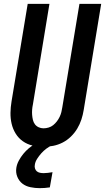

<svg xmlns="http://www.w3.org/2000/svg" viewBox="-20 -755 546 998"><path d="M206 8Q177 8 149 1.5Q121 -5 98.5 -21Q76 -37 61.5 -60.5Q47 -84 40.5 -111.5Q34 -139 34.5 -168.5Q35 -198 40 -228L124 -735H237L151 -212Q148 -198 147 -184.5Q146 -171 147 -158Q148 -145 151 -132Q154 -119 161.5 -109Q169 -99 181 -93.5Q193 -88 206 -88Q219 -88 232.5 -92Q246 -96 256.5 -104.5Q267 -113 275.5 -124Q284 -135 290 -147.5Q296 -160 299 -172.5Q302 -185 304 -198L393 -735H506L415 -183Q411 -158 403 -133.5Q395 -109 381.5 -86.5Q368 -64 348.5 -45Q329 -26 305.5 -14Q282 -2 256.5 3Q231 8 206 8ZM186 223Q162 223 138 218Q114 213 96.5 199.5Q79 186 70 164Q61 142 65 117Q68 98 78 79.5Q88 61 101 45Q114 29 130 15.5Q146 2 165 -8H252L251 0Q235 7 220.5 18Q206 29 194.5 42Q183 55 173 70.5Q163 86 161 102Q159 112 162 121Q165 130 171.5 135.5Q178 141 187.5 143Q197 145 207 145Q218 145 229 143.5Q240 142 253 140L239 219Q226 221 212.5 222Q199 223 186 223Z"/></svg>

Font: Iosevka Term Curly Oblique
Style: Bold
Weight: 700
Italic angle: -9°
Designer: Belleve Invis
Foundry: Belleve Invis
Version: Version 32.3.0